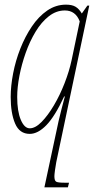

<svg xmlns="http://www.w3.org/2000/svg" viewBox="-20 -566 425 826"><path d="M232 -45Q238 -71 245 -98Q252 -125 259 -151H256Q216 -65 179.5 -27.5Q143 10 108 10Q64 10 45 -34.5Q26 -79 26 -149Q26 -196 36.5 -250.5Q47 -305 67.5 -357Q88 -409 117 -452Q146 -495 183 -520.5Q220 -546 264 -546Q290 -546 305 -537Q320 -528 332 -508L356 -542H364L222 132Q219 148 216.5 166.5Q214 185 214 192Q214 211 221.5 215.5Q229 220 257 220H277L272 240H171ZM108 -14Q132 -14 159 -41.5Q186 -69 212 -113Q238 -157 258 -208.5Q278 -260 288 -307L323 -474Q305 -521 259 -521Q222 -521 190 -496Q158 -471 133 -429.5Q108 -388 90.5 -338.5Q73 -289 63.5 -239.5Q54 -190 54 -149Q54 -87 69.5 -50.5Q85 -14 108 -14Z"/></svg>

Font: Noto Serif ExtraCondensed Thin
Style: Italic
Weight: 100
Width: 2
Italic angle: -12°
Designer: Monotype Design Team
Foundry: Monotype Imaging Inc.
Version: Version 2.013